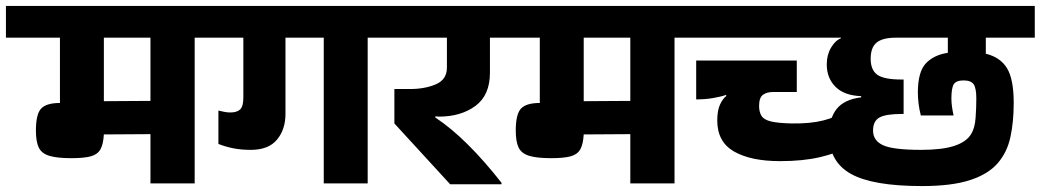

<svg xmlns="http://www.w3.org/2000/svg" viewBox="-95 -627 3507 647"><path d="M255 -500V-286L412 -287V-500ZM412 -9V-175L255 -174Q253 -140 243 -123Q233 -106 210 -100Q187 -94 145 -94Q97 -94 71 -102Q45 -110 35.5 -130Q26 -150 26 -187Q26 -243 44 -261.5Q62 -280 107 -280V-500H-75V-607H661V-500H561V-9Z M996 -9V-500H867V-243Q867 -191 838.5 -156.5Q810 -122 750 -122Q717 -122 690 -127.5Q663 -133 641 -142V-254H643Q651 -252 661 -250Q671 -248 681 -248Q704 -248 714.5 -258.5Q725 -269 725 -298V-500H571V-607H1245V-500H1144V-9Z M1422 -6 1234 -211V-327H1286Q1337 -327 1374 -343Q1411 -359 1411 -399V-500H1175V-607H1656V-500H1556V-382Q1556 -306 1507 -270Q1458 -234 1384 -234Q1378 -234 1372 -235V-231Q1425 -196 1481 -140.5Q1537 -85 1595 -11V-6Z M1872 -500V-286L2029 -287V-500ZM2029 -9V-175L1872 -174Q1870 -140 1860 -123Q1850 -106 1827 -100Q1804 -94 1762 -94Q1714 -94 1688 -102Q1662 -110 1652.5 -130Q1643 -150 1643 -187Q1643 -243 1661 -261.5Q1679 -280 1724 -280V-500H1542V-607H2278V-500H2178V-9Z M2203 -500V-607H2740V-500ZM2534 -84Q2435 -84 2378.5 -116.5Q2322 -149 2322 -221Q2322 -254 2331 -274Q2340 -294 2353 -304L2351 -307Q2334 -301 2307.5 -296.5Q2281 -292 2251 -292V-423H2590V-317H2510Q2489 -317 2476 -307.5Q2463 -298 2463 -270Q2463 -249 2471.5 -236Q2480 -223 2504 -217.5Q2528 -212 2573 -211Q2635 -210 2679 -221Q2723 -232 2756 -255L2775 -136Q2726 -111 2668.5 -97.5Q2611 -84 2534 -84ZM2691 -410Q2691 -442 2705.5 -466.5Q2720 -491 2739 -498V-500H2605V-607H3392V-500H3227V-446Q3276 -434 3298.5 -397Q3321 -360 3321 -280Q3321 -217 3310 -165.5Q3299 -114 3267 -77Q3235 -40 3173.5 -20Q3112 0 3012 0Q2846 0 2772.5 -41Q2699 -82 2699 -173Q2699 -228 2724.5 -260Q2750 -292 2807 -299V-303Q2750 -305 2720.5 -334.5Q2691 -364 2691 -410ZM2847 -187Q2847 -153 2881 -137.5Q2915 -122 3009 -122Q3080 -122 3121 -135.5Q3162 -149 3178 -176Q3190 -196 3192.5 -229.5Q3195 -263 3195 -295Q3195 -330 3186 -343Q3177 -356 3152 -356Q3127 -356 3119 -343Q3111 -330 3111 -295Q3111 -282 3113 -267.5Q3115 -253 3118 -240V-238H3008Q3003 -257 3000.5 -277Q2998 -297 2998 -315Q2998 -385 3025 -413.5Q3052 -442 3099 -449V-500H2924Q2879 -500 2859 -483.5Q2839 -467 2839 -429Q2839 -391 2861.5 -375Q2884 -359 2944 -359H2950V-243H2944Q2890 -243 2868.5 -231Q2847 -219 2847 -187Z"/></svg>

Font: Bakbak One
Style: Regular
Weight: 400
Designer: Saumya Kishore and Sanchit Sawaria
Foundry: A Good Feeling
Version: Version 1.003; ttfautohint (v1.8.3)